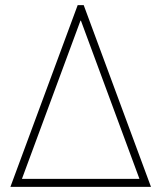

<svg xmlns="http://www.w3.org/2000/svg" viewBox="-20 -727 628 747"><path d="M282.2 -707H305.7L567.4 0H20.5ZM522.5 -31.2 294.9 -646.5H293L65.4 -31.2Z"/></svg>

Font: Pretendard JP Thin
Style: Regular
Weight: 100
Designer: Base glyphs from Inter by Rasmus Andersson; Hangeul glyphs from Noto Sans CJK(Source Han Sans) by Jang Soo-young and Kan
Foundry: Kil Hyung-jin
Version: Version 1.309